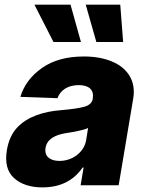

<svg xmlns="http://www.w3.org/2000/svg" viewBox="-20 -795 626 824"><path d="M9.6 -151.3Q19.9 -211.6 53.6 -247.5Q70.3 -265.3 91.3 -278.4Q112.2 -291.5 136.2 -300.4Q160.2 -309.3 186.4 -314.6Q212.7 -320 240.4 -322.1Q311.1 -328.1 342.3 -337Q373.6 -345.9 378.2 -370.7V-372.5Q382.5 -400.2 366.7 -415Q350.9 -429.7 318.5 -429.7Q284.1 -429.7 260.1 -415Q236.2 -400.2 226.6 -373.6L67.5 -379.3Q89.8 -453.8 160.2 -503.2Q229.8 -552.6 340.2 -552.6Q409.1 -552.6 460.2 -531.2Q485.8 -520.6 505 -505Q524.1 -489.3 536.2 -469.1Q548.3 -448.9 552.4 -424.2Q556.5 -399.5 551.5 -370.7L489.3 0H326L338.8 -76H334.5Q275.9 9.2 161.9 9.2Q84.5 9.2 40.1 -30.9Q-3.9 -70.7 9.6 -151.3ZM127.8 -774.9H282.7L327.4 -614.7H209.5ZM348 -774.9H496.1L508.5 -614.7H393.5ZM235.1 -104.4Q255.3 -104.4 274.3 -110.6Q293.3 -116.8 308.9 -128.6Q324.6 -140.3 335.4 -156.8Q346.2 -173.3 349.8 -193.9L358 -245.7Q350.1 -241.8 339.5 -238.8Q328.8 -235.8 315.3 -233Q301.5 -230.1 288.5 -227.8Q275.6 -225.5 263.5 -223.7Q224.8 -217.7 202.2 -202.1Q179.7 -186.4 175.4 -159.8Q173.3 -146.7 176.7 -136.2Q180 -125.7 187.9 -118.8Q195.7 -111.9 207.7 -108.1Q219.8 -104.4 235.1 -104.4Z"/></svg>

Font: Inter P Extra Bold
Style: Italic
Weight: 800
Italic angle: 9.39999°
Designer: Rasmus Andersson
Foundry: rsms
Version: Version 3.018;git-588b23468